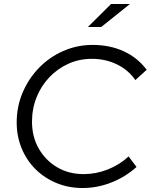

<svg xmlns="http://www.w3.org/2000/svg" viewBox="-20 -935 758 966"><path d="M396 11Q325 11 264.5 -14Q204 -39 159 -83.5Q114 -128 89 -188.5Q64 -249 64 -319Q64 -399 94 -469.5Q124 -540 176.5 -594Q229 -648 298.5 -678.5Q368 -709 446 -709Q533 -709 602.5 -677Q672 -645 718 -584L661 -532Q626 -583 568.5 -611Q511 -639 442 -639Q379 -639 324.5 -614.5Q270 -590 228.5 -546.5Q187 -503 164 -445.5Q141 -388 141 -322Q141 -247 175 -187.5Q209 -128 267.5 -93.5Q326 -59 401 -59Q463 -59 522.5 -82.5Q582 -106 627 -148L667 -95Q610 -44 539.5 -16.5Q469 11 396 11ZM422 -799 539 -915H634L489 -799Z"/></svg>

Font: Red Hat Display
Style: Italic
Weight: 300
Italic angle: -12°
Designer: Pentagram, MCKL
Foundry: Pentagram, MCKL
Version: Version 1.023